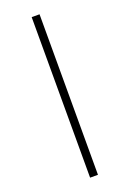

<svg xmlns="http://www.w3.org/2000/svg" viewBox="-185 -773 758 1124"><g transform="rotate(-20 194.0 -211.0)"><path d="M170 -711H219V289H170Z"/></g></svg>

Font: Isabella Sans
Style: Regular
Weight: 400
Designer: Original fonts by Christian Thalmann (Catharsis Fonts), Modifications by Cristiano Sobral
Version: Version 0.002;July 12, 2020;FontCreator 13.0.0.2655 64-bit; 